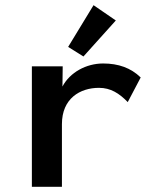

<svg xmlns="http://www.w3.org/2000/svg" viewBox="-20 -721 603 741"><path d="M302 -503 427 -642 341 -701 243 -540ZM103 0H219V-242C219 -341 289 -382 362 -382C407 -382 440 -361 473 -327L523 -422C485 -459 437 -476 378 -476C313 -476 250 -442 221 -387L222 -465H103Z"/></svg>

Font: Inconsolata SemiExpanded
Style: Bold
Weight: 700
Width: 6
Monospace: yes
Designer: Raph Levien, Cyreal, Brenton Simpson
Foundry: Raph Levien, Cyreal, Google
Version: Version 3.100